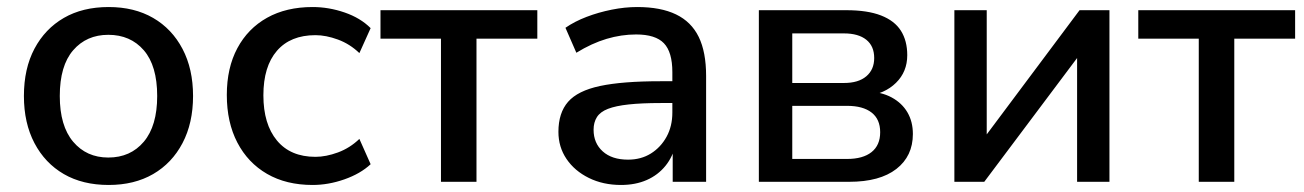

<svg xmlns="http://www.w3.org/2000/svg" viewBox="-20 -517 3708 546"><path d="M289 9Q215 9 161.5 -22Q108 -53 78 -110Q48 -167 48 -244Q48 -322 78 -378.5Q108 -435 161.5 -466Q215 -497 289 -497Q362 -497 415.5 -466Q469 -435 499 -378Q529 -321 529 -244Q529 -167 499 -110Q469 -53 415.5 -22Q362 9 289 9ZM288 -69Q351 -69 389 -114Q427 -159 427 -244Q427 -330 389 -374Q351 -418 288 -418Q226 -418 188 -374Q150 -330 150 -244Q150 -159 188 -114Q226 -69 288 -69Z M869 9Q794 9 739.5 -22.5Q685 -54 655 -111.5Q625 -169 625 -247Q625 -324 655 -380Q685 -436 739.5 -466.5Q794 -497 869 -497Q915 -497 960 -481.5Q1005 -466 1034 -437L1002 -366Q975 -392 941 -404.5Q907 -417 877 -417Q806 -417 767.5 -372.5Q729 -328 729 -246Q729 -164 767.5 -117.5Q806 -71 877 -71Q907 -71 941 -83.5Q975 -96 1002 -122L1034 -50Q1005 -23 959.5 -7Q914 9 869 9Z M1234 0V-407H1062V-488H1508V-407H1335V0Z M1746 9Q1695 9 1654.5 -11Q1614 -31 1591 -65Q1568 -99 1568 -142Q1568 -196 1595.5 -227.5Q1623 -259 1686.5 -272.5Q1750 -286 1858 -286H1905V-224H1859Q1805 -224 1768 -220Q1731 -216 1709 -207.5Q1687 -199 1677.5 -184Q1668 -169 1668 -148Q1668 -110 1694 -86.5Q1720 -63 1766 -63Q1803 -63 1831 -80.5Q1859 -98 1875.5 -128Q1892 -158 1892 -197V-312Q1892 -369 1868 -394Q1844 -419 1789 -419Q1747 -419 1705 -406.5Q1663 -394 1619 -367L1588 -438Q1614 -456 1648 -469Q1682 -482 1719.5 -489.5Q1757 -497 1792 -497Q1859 -497 1902.5 -476Q1946 -455 1967 -412Q1988 -369 1988 -301V0H1893V-109H1902Q1894 -72 1872.5 -45.5Q1851 -19 1819 -5Q1787 9 1746 9Z M2138 0V-488H2387Q2447 -488 2485.5 -473Q2524 -458 2542 -429.5Q2560 -401 2560 -360Q2560 -313 2528 -281.5Q2496 -250 2444 -244V-257Q2486 -256 2515.5 -240Q2545 -224 2560.5 -197.5Q2576 -171 2576 -136Q2576 -73 2529 -36.5Q2482 0 2395 0ZM2233 -65H2389Q2434 -65 2458.5 -84.5Q2483 -104 2483 -141Q2483 -178 2458.5 -197Q2434 -216 2389 -216H2233ZM2233 -281H2380Q2421 -281 2443.5 -300Q2466 -319 2466 -352Q2466 -386 2443.5 -404Q2421 -422 2380 -422H2233Z M2694 0V-488H2786V-100H2760L3050 -488H3135V0H3043V-388H3070L2779 0Z M3389 0V-407H3217V-488H3663V-407H3490V0Z"/></svg>

Font: Nunito Sans 12pt SemiBold
Style: Regular
Weight: 600
Designer: Vernon Adams
Foundry: Vernon Adams
Version: Version 3.101;gftools[0.9.27]